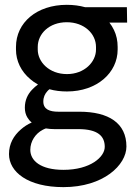

<svg xmlns="http://www.w3.org/2000/svg" viewBox="-20 -558 568 792"><path d="M503.4 -528.3H331.1C308.1 -534.7 282.7 -538.1 255.4 -538.1C132.3 -538.1 45.9 -465.3 45.9 -364.3V-353.5C45.9 -306.2 67.4 -262.7 105 -231.4C114.3 -223.1 125 -215.8 136.7 -209.5C127.9 -203.1 119.6 -195.8 111.8 -187.5C94.7 -169.4 82.5 -145.5 82.5 -113.8C82.5 -98.6 85.9 -85 92.8 -73.7C97.7 -65.4 103.5 -58.6 110.8 -52.7C94.2 -45.4 79.1 -35.6 65.9 -23.9C36.6 1.5 17.1 34.7 17.1 77.6C17.1 151.4 95.2 213.9 241.7 213.9C406.7 213.9 501.5 122.6 501.5 46.4C501.5 -50.3 428.2 -97.2 307.1 -97.2H220.7C185.5 -97.2 158.7 -106.4 158.7 -139.2C158.7 -157.2 165.5 -170.9 174.8 -181.2C177.7 -184.6 180.7 -187.5 184.1 -189.9C206.5 -183.6 230.5 -180.7 256.3 -180.7C380.4 -180.7 465.3 -258.3 465.3 -353.5V-364.3C465.3 -389.6 460.4 -413.1 450.2 -434.1C444.8 -445.3 438.5 -455.6 431.2 -464.8H504.4ZM204.1 -25.4H302.7C384.3 -25.4 412.1 3.9 412.1 47.9C412.1 89.4 353 142.6 241.7 142.6C147.9 142.6 105 105 105 60.1C105 24.9 126 -6.8 156.2 -22.5C160.6 -24.9 165 -26.9 169.4 -28.3C180.7 -26.4 191.9 -25.4 204.1 -25.4ZM135.7 -364.3C135.7 -418.9 183.1 -466.3 255.4 -466.3C327.6 -466.3 376 -418.9 376 -364.3V-353.5C376 -302.7 328.6 -252.4 256.3 -252.4C182.6 -252.4 135.7 -302.7 135.7 -353.5Z"/></svg>

Font: Bert Sans
Style: Regular
Weight: 400
Designer: Christian Robertson (Google), Cristiano Sobral
Foundry: Google, Cristiano Sobral
Version: Version 3.101